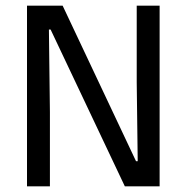

<svg xmlns="http://www.w3.org/2000/svg" viewBox="-20 -659 660 679"><path d="M201.5 -639 461 -89H467L463.5 -368V-639H544.5V0H421.5L159 -554.5H153L156.5 -262.5V0H75.5V-639Z"/></svg>

Font: Anek Gujarati
Style: Regular
Weight: 400
Designer: Mrunmayee Ghaisas (Gujarati), Yesha Goshar (Latin)
Foundry: Ek Type
Version: Version 1.003